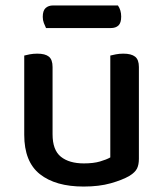

<svg xmlns="http://www.w3.org/2000/svg" viewBox="-20 -671 599 705"><path d="M69 -467Q76 -469 89 -471.5Q102 -474 117 -474Q146 -474 159.5 -463Q173 -452 173 -425V-178Q173 -120 203.5 -95.5Q234 -71 288 -71Q323 -71 347 -78Q371 -85 385 -93V-467Q393 -469 405.5 -471.5Q418 -474 433 -474Q462 -474 476 -463Q490 -452 490 -425V-88Q490 -66 483 -52Q476 -38 455 -25Q429 -10 386.5 2Q344 14 287 14Q184 14 126.5 -31.5Q69 -77 69 -176ZM149 -568Q145 -576 141 -586.5Q137 -597 137 -609Q137 -632 147.5 -641.5Q158 -651 175 -651H413Q425 -634 425 -610Q425 -587 415 -577.5Q405 -568 387 -568Z"/></svg>

Font: Baloo Chettan 2 Medium
Style: Regular
Weight: 500
Designer: Maithili Shingre, Unnati Kotecha and Ek Type
Foundry: Ek Type
Version: Version 1.640;hotconv 1.0.111;makeotfexe 2.5.65597; ttfautoh